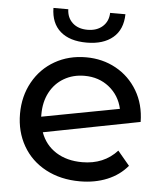

<svg xmlns="http://www.w3.org/2000/svg" viewBox="-53 -784 718 837"><g transform="rotate(5 306.0 -365.5)"><path d="M483 -142C444.3 -99.3 393.3 -78 330 -78C285.3 -78 247.2 -88 215.5 -108C183.8 -128 161.3 -156.3 148 -193L569 -275C568.3 -326.3 556.3 -371.7 533 -411C509.7 -450.3 478.3 -480.8 439 -502.5C399.7 -524.2 356 -535 308 -535C257.3 -535 211.8 -523.5 171.5 -500.5C131.2 -477.5 99.5 -445.3 76.5 -404C53.5 -362.7 42 -316.3 42 -265C42 -213 53.8 -166.3 77.5 -125C101.2 -83.7 134.7 -51.5 178 -28.5C221.3 -5.5 271 6 327 6C371 6 410.8 -1.3 446.5 -16C482.2 -30.7 511.7 -52 535 -80ZM218.5 -431C244.8 -446.3 274.7 -454 308 -454C350 -454 386 -442 416 -418C446 -394 465.3 -362.7 474 -324L135 -260V-270C135 -306.7 142.3 -338.8 157 -366.5C171.7 -394.2 192.2 -415.7 218.5 -431ZM189 -634.5C216.3 -610.8 254.7 -599 304 -599C352.7 -599 391 -610.8 419 -634.5C447 -658.2 461.3 -692.3 462 -737H395C394.3 -712.3 385.7 -692.5 369 -677.5C352.3 -662.5 330.3 -655 303 -655C275.7 -655 253.8 -662.5 237.5 -677.5C221.2 -692.5 212.7 -712.3 212 -737H147C147.7 -692.3 161.7 -658.2 189 -634.5Z"/></g></svg>

Font: ICO Headline
Style: Regular
Weight: 500
Designer: Julieta Ulanovsky
Foundry: Julieta Ulanovsky
Version: Version 7.200